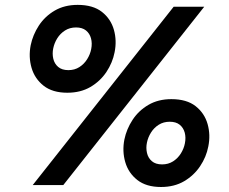

<svg xmlns="http://www.w3.org/2000/svg" viewBox="-20 -747 926 775"><path d="M251.7 -372.7Q192.1 -372.7 156.1 -400.9Q120.2 -429.2 107.4 -473.1Q94.6 -517.1 103.9 -564.6Q112.5 -606.4 136.8 -643.7Q161.2 -681 200.8 -704.2Q240.4 -727.3 293.5 -727.3Q355.3 -727.3 391.4 -699Q427.4 -670.6 439.8 -626.6Q452.1 -582.7 442.5 -535.8Q434.4 -494 409.6 -456.6Q384.7 -419.2 345 -395.9Q305.2 -372.7 251.7 -372.7ZM256 -463.9Q281.1 -463.9 300.4 -476.2Q319.6 -488.5 331.8 -508.1Q344 -527.6 348.1 -548.8Q352.8 -572.4 347.3 -592.3Q341.9 -612.2 326.9 -624.2Q311.9 -636.2 286.9 -636.2Q261.7 -636.2 242.5 -624Q223.3 -611.8 211.2 -592.5Q199.2 -573.2 194.9 -551.9Q190.4 -530.5 195 -510.2Q199.7 -489.8 214.8 -476.9Q230 -463.9 256 -463.9ZM629.9 7.8Q570.3 7.8 534.4 -20.4Q498.4 -48.6 485.6 -92.6Q472.8 -136.6 482.1 -184Q490.7 -225.9 515.1 -263.2Q539.4 -300.4 579 -323.6Q618.6 -346.8 671.7 -346.8Q733.6 -346.8 769.6 -318.5Q805.6 -290.1 818 -246.1Q830.4 -202.2 820.7 -155.3Q812.7 -113.5 787.8 -76.2Q762.9 -38.9 723.2 -15.5Q683.5 7.8 629.9 7.8ZM634.2 -83.4Q659.3 -83.4 678.6 -95.7Q697.8 -108 710 -127.5Q722.2 -147.1 726.3 -168.3Q731 -191.9 725.6 -211.8Q720.1 -231.7 705.1 -243.7Q690.1 -255.6 665.1 -255.6Q640 -255.6 620.8 -243.5Q601.5 -231.3 589.5 -212Q577.4 -192.7 573.1 -171.4Q568.6 -150 573.3 -129.7Q577.9 -109.3 593.1 -96.3Q608.2 -83.4 634.2 -83.4ZM112.1 0 680.9 -719.7H804.3L235.5 0Z"/></svg>

Font: Reddit Sans
Style: Italic
Weight: 400
Italic angle: -11.25°
Designer: Stephen Hutchings
Version: Version 1.013